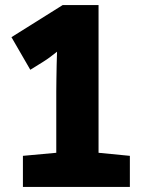

<svg xmlns="http://www.w3.org/2000/svg" viewBox="-20 -734 570 754"><path d="M70 0V-122L201 -134V-374Q201 -394 201.5 -422Q202 -450 202.5 -479.5Q203 -509 204 -531Q190 -520 177.5 -510.5Q165 -501 149 -491L99 -460L25 -588L226 -714H367V-134L490 -122V0Z"/></svg>

Font: Noto Sans Mono Condensed Black
Style: Regular
Weight: 900
Width: 3
Designer: Monotype Design Team
Foundry: Monotype Imaging Inc.
Version: Version 2.014